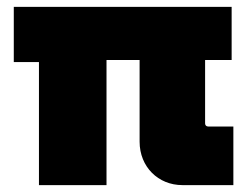

<svg xmlns="http://www.w3.org/2000/svg" viewBox="-20 -537 732 557"><path d="M93 0H289V-363H385V-126C385 -53 439 0 509 0H657V-170H584C579 -170 575 -173 575 -179V-363H652V-517H20V-357H93Z"/></svg>

Font: Finlandica Black
Style: Regular
Weight: 900
Designer: Niklas Ekholm, Juho Hiilivirta, Jaakko Suomalainen
Foundry: Helsinki Type Studio
Version: Version 2.000;Glyphs 3.2 (3202)